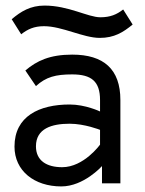

<svg xmlns="http://www.w3.org/2000/svg" viewBox="-20 -658 519 689"><path d="M340 -596C296 -596 226 -638 140 -638C89 -638 55 -617 22 -589L56 -535C79 -553 102 -564 138 -564C203 -564 279 -522 338 -522C390 -522 422 -542 456 -570L422 -624C399 -606 376 -596 340 -596ZM71 -405 109 -349C145 -382 180 -391 239 -391C308 -391 339 -366 339 -299V-258C339 -258 287 -283 230 -283C121 -283 32 -241 32 -132C32 -45 103 11 200 11C281 11 346 -62 346 -62V0H412V-299C412 -410 352 -462 239 -462C159 -462 112 -440 71 -405ZM203 -58C148 -58 109 -81 109 -133C109 -197 166 -214 230 -214C284 -214 339 -192 339 -192V-139C339 -139 281 -58 203 -58Z"/></svg>

Font: Charger
Style: Regular
Weight: 400
Designer: Jasper
Foundry: Cannot Into Space Fonts
Version: Version 0.98